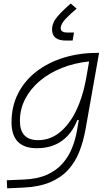

<svg xmlns="http://www.w3.org/2000/svg" viewBox="-20 -818 626 1073"><path d="M20 234.4 18.1 189.5 117.7 185.1Q191.9 181.6 243.7 158Q295.4 134.3 328.9 96.4Q362.3 58.6 381.3 12.2Q400.4 -34.2 409.2 -82.5L420.4 -147H412.1Q382.3 -71.3 325.4 -30.5Q268.6 10.3 185.5 10.3Q44.4 10.3 44.4 -135.3Q44.4 -223.1 80.6 -294.7Q116.7 -366.2 181.9 -417Q247.1 -467.8 334.5 -495.1Q421.9 -522.5 524.4 -522.5H533.7L458.5 -98.1Q446.3 -29.3 423.6 28.8Q400.9 86.9 361.1 130.9Q321.3 174.8 259.5 200.7Q197.8 226.6 107.9 230.5ZM478 -474.6Q395.5 -466.3 325 -438Q254.4 -409.7 202.1 -365.5Q149.9 -321.3 120.6 -264.6Q91.3 -208 91.3 -142.6Q91.3 -34.7 192.9 -34.7Q259.3 -34.7 312 -76.7Q364.7 -118.7 401.9 -192.1Q439 -265.6 457.5 -359.9L461.4 -379.4ZM349.1 -591.3Q271 -591.3 271 -652.8Q271 -691.4 302 -726.8Q333 -762.2 375.5 -798.3L408.2 -769.5Q375.5 -742.7 347.4 -713.4Q319.3 -684.1 319.3 -660.2Q319.3 -636.2 356.9 -636.2H393.6L385.7 -591.3Z"/></svg>

Font: CaskaydiaCove NFP ExtraLight
Style: Italic
Weight: 200
Italic angle: -10°
Designer: Aaron Bell
Foundry: Saja Typeworks
Version: Version 2111.001; VTT 6.35;Nerd Fonts 3.1.1